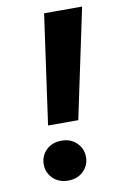

<svg xmlns="http://www.w3.org/2000/svg" viewBox="-82 -748 512 801"><g transform="rotate(-10 174.5 -347.5)"><path d="M98 -236 163 -700H324L226 -236ZM141 5Q102 5 77 -19.5Q52 -44 52 -79Q52 -115 77 -139.5Q102 -164 142 -164Q181 -164 206 -139.5Q231 -115 231 -79Q231 -44 206 -19.5Q181 5 141 5Z"/></g></svg>

Font: DM Sans 9pt Black
Style: Italic
Weight: 900
Italic angle: -10°
Version: Version 4.004;gftools[0.9.30]